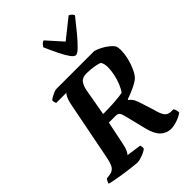

<svg xmlns="http://www.w3.org/2000/svg" viewBox="-291 -1109 1235 1235"><g transform="rotate(-45 326.5 -491.5)"><path d="M211 0Q204 0 181.5 -2.5Q159 -5 129 -9Q99 -13 69 -18Q39 -23 16 -27.5Q-7 -32 -15 -35Q-12 -46 -7.5 -54.5Q-3 -63 1 -67L31 -71Q58 -75 72.5 -95Q87 -115 98 -175L174 -562Q179 -592 189 -614Q199 -636 207 -641H114Q112 -645 109.5 -653Q107 -661 108 -671Q115 -678 129 -685.5Q143 -693 156.5 -698.5Q170 -704 175 -704H522Q545 -698 569 -685.5Q593 -673 613 -657Q633 -641 643 -626Q649 -611 649 -589Q649 -554 640 -516Q631 -478 616 -445.5Q601 -413 584 -395Q563 -377 525 -359.5Q487 -342 456 -332L455 -326Q472 -315 482.5 -295.5Q493 -276 502 -243L526 -169Q539 -116 554.5 -97.5Q570 -79 597 -79H618Q623 -73 626.5 -61.5Q630 -50 630 -38Q607 -21 575.5 -10.5Q544 0 520 0Q478 0 448.5 -28.5Q419 -57 404 -119L366 -273Q362 -289 354.5 -300.5Q347 -312 327 -312H264L230 -147Q225 -121 216.5 -103.5Q208 -86 201 -79L301 -65Q303 -62 304.5 -53.5Q306 -45 305 -35Q288 -21 259.5 -10.5Q231 0 211 0ZM277 -377Q327 -377 375.5 -380Q424 -383 457 -389Q473 -410 485.5 -441Q498 -472 505 -505.5Q512 -539 512 -568Q512 -602 499 -620Q487 -626 465.5 -630Q444 -634 422.5 -636Q401 -638 388 -638Q348 -638 332 -616.5Q316 -595 310 -563ZM422 -768Q408 -768 390 -792.5Q372 -817 351.5 -859Q331 -901 308 -953Q314 -961 321 -970Q328 -979 341 -983L436 -877L569 -983Q580 -979 588 -970Q596 -961 598 -954Q557 -902 522 -860Q487 -818 461 -793Q435 -768 422 -768Z"/></g></svg>

Font: Texturina 72pt 72pt ExtraBold
Style: Italic
Weight: 800
Italic angle: -11°
Designer: Guillermo Torres Carreño
Foundry: Omnibus-Type
Version: Version 1.002; ttfautohint (v1.8.3)